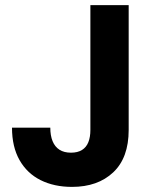

<svg xmlns="http://www.w3.org/2000/svg" viewBox="-20 -720 590 752"><path d="M262 12Q192 12 139 -14.5Q86 -41 56.5 -93Q27 -145 27 -220H177Q177 -189 186 -167Q195 -145 213 -133.5Q231 -122 258 -122Q284 -122 301 -132.5Q318 -143 326 -163Q334 -183 334 -211V-700H484V-211Q484 -102 423.5 -45Q363 12 262 12Z"/></svg>

Font: DM Sans 20pt Black
Style: Regular
Weight: 900
Version: Version 4.004;gftools[0.9.30]